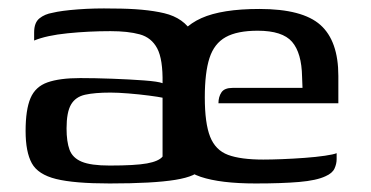

<svg xmlns="http://www.w3.org/2000/svg" viewBox="-20 -424 870 450"><path d="M237 6Q154 6 111.5 -4.5Q69 -15 54.5 -41.5Q40 -68 40 -117Q40 -167 51.5 -194Q63 -221 91.5 -231Q120 -241 168 -241Q202 -241 243 -239.5Q284 -238 317.5 -235.5Q351 -233 361 -229Q362 -285 348.5 -310.5Q335 -336 307.5 -343.5Q280 -351 239 -351Q188 -351 138.5 -346Q89 -341 60 -329V-348Q60 -371 72.5 -381Q85 -391 103 -394Q123 -399 162.5 -402Q202 -405 245 -404Q319 -404 365 -393Q411 -382 431.5 -346Q452 -310 452 -234V-30Q443 -11 391 -2.5Q339 6 237 6ZM237 -36Q297 -36 324.5 -41Q352 -46 361 -57V-195Q352 -197 329 -200Q306 -203 281 -205Q256 -207 239 -207Q202 -207 179.5 -202Q157 -197 146.5 -179Q136 -161 136 -123Q136 -92 143 -73Q150 -54 171.5 -45Q193 -36 237 -36ZM579 6Q497 6 450.5 -9.5Q404 -25 385 -68Q366 -111 366 -194Q366 -268 385 -314Q404 -360 452 -381.5Q500 -403 588 -403Q689 -403 731 -365.5Q773 -328 773 -246V-182H492Q492 -197 499 -207.5Q506 -218 525 -218H689L688 -244Q687 -300 664.5 -326Q642 -352 584 -352Q536 -352 509 -337Q482 -322 471 -288Q460 -254 460 -196Q460 -135 472.5 -103.5Q485 -72 514.5 -61Q544 -50 597 -50Q615 -50 641 -51Q667 -52 694 -54Q721 -56 741.5 -59Q762 -62 769 -65V-51Q769 -40 764 -29Q759 -18 743 -11Q722 -1 681 2.5Q640 6 579 6Z"/></svg>

Font: Genos Medium
Style: Regular
Weight: 500
Designer: Robert E. Leuschke
Foundry: Robert E. Leuschke
Version: Version 1.010; ttfautohint (v1.8.3)